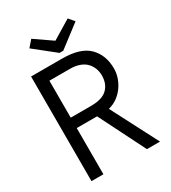

<svg xmlns="http://www.w3.org/2000/svg" viewBox="-192 -890 883 990"><g transform="rotate(-30 250.0 -395.5)"><path d="M56 -623H240Q350 -623 398.5 -574Q447 -525 447 -445Q447 -418 438 -391.5Q429 -365 412.5 -342Q396 -319 372.5 -302Q349 -285 320 -278L464 0H386L248 -275H127V0H56ZM127 -557V-337H248Q315 -337 345 -366.5Q375 -396 375 -445Q375 -469 367 -489Q359 -509 344.5 -524Q330 -539 306 -548Q282 -557 248 -557ZM397 -755 266 -655H244L121 -753L154 -791L257 -720L369 -788Z"/></g></svg>

Font: InconsolataGo
Style: Regular
Weight: 400
Designer: Raph Levien, Kirill Tkachev
Foundry: Cyreal
Version: Version 1.013